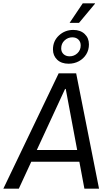

<svg xmlns="http://www.w3.org/2000/svg" viewBox="-40 -1122 660 1142"><path d="M-20 0 309 -686H413L549 0H462L432 -160H146L72 0ZM419 -230 351 -593H347L179 -230ZM374 -986 452 -1102H525V-1100L430 -986ZM368 -743Q325 -743 300 -767Q275 -791 275 -828Q275 -878 310.5 -911Q346 -944 396 -944Q438 -944 463.5 -920Q489 -896 489 -858Q489 -825 473 -799Q457 -773 429.5 -758Q402 -743 368 -743ZM374 -787Q401 -787 420.5 -805.5Q440 -824 440 -852Q440 -873 426.5 -886.5Q413 -900 390 -900Q364 -900 344 -881.5Q324 -863 324 -834Q324 -813 338 -800Q352 -787 374 -787Z"/></svg>

Font: Chivo Mono Medium Light
Style: Italic
Weight: 300
Italic angle: -8.05°
Monospace: yes
Version: Version 1.008